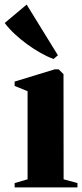

<svg xmlns="http://www.w3.org/2000/svg" viewBox="-54 -819 358 839"><path d="M10 0V-19L66.5 -35.5V-420.5L10 -443.5V-462.5L185 -516H202.5L223.5 -495L224 -35.5L284.5 -19V0ZM179.5 -561.5Q153 -571 123.8 -587.5Q94.5 -604 65.2 -625.2Q36 -646.5 10.5 -670.2Q-15 -694 -33.5 -718.5L62.5 -799L199 -577.5L180.5 -561.5Z"/></svg>

Font: Merriweather 144pt ExtraBold
Style: Regular
Weight: 800
Version: Version 2.100